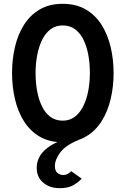

<svg xmlns="http://www.w3.org/2000/svg" viewBox="-20 -732 656 1004"><path d="M308 12Q237.5 12 187.2 -17.8Q137 -47.5 105 -98.5Q73 -149.5 58 -214.5Q43 -279.5 43 -350Q43 -420.5 58 -485.5Q73 -550.5 105 -601.5Q137 -652.5 187.2 -682.2Q237.5 -712 308 -712Q378.5 -712 429 -682.2Q479.5 -652.5 511.5 -601.5Q543.5 -550.5 558.8 -485.5Q574 -420.5 574 -350Q574 -279.5 558.8 -214.5Q543.5 -149.5 511.5 -98.5Q479.5 -47.5 429 -17.8Q378.5 12 308 12ZM308 -101Q345 -101 372 -122Q399 -143 416.2 -178.5Q433.5 -214 441.8 -258.5Q450 -303 450 -350Q450 -400 441.8 -444.8Q433.5 -489.5 416.5 -524.2Q399.5 -559 372.5 -579Q345.5 -599 308 -599Q270.5 -599 243.5 -578.2Q216.5 -557.5 199.5 -522Q182.5 -486.5 174.2 -442Q166 -397.5 166 -350Q166 -300.5 174.2 -255.8Q182.5 -211 199.5 -176Q216.5 -141 243.5 -121Q270.5 -101 308 -101ZM293 252Q240 252 206 223.2Q172 194.5 172 146Q172 95.5 208.8 58.2Q245.5 21 309 0H391Q323 27.5 295 65.2Q267 103 267 136Q267 160.5 279.8 171.8Q292.5 183 309 183Q324 183 334.8 177Q345.5 171 352 163L407 202Q393 218.5 365.5 235.2Q338 252 293 252Z"/></svg>

Font: Overpass Mono
Style: Bold
Weight: 700
Monospace: yes
Designer: Delve Withrington, Dave Bailey
Foundry: Delve Fonts LLC
Version: Version 4.000